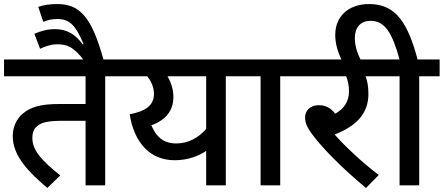

<svg xmlns="http://www.w3.org/2000/svg" viewBox="-20 -916 2193 949"><path d="M500 -539H600V-622H0V-539H403V-402H274C180 -402 130 -387 91 -353C63 -329 43 -290 43 -243C43 -145 121 -66 214 13L278 -49C187 -121 140 -173 140 -233C140 -260 147 -279 163 -292C187 -313 220 -319 299 -319H403V0H500Z M397 -615H493C432 -843 368 -896 261 -896C224 -896 195 -891 169 -882L194 -808C213 -816 234 -822 263 -822C321 -822 353 -795 393 -698L389 -696C354 -746 310 -772 252 -772C215 -772 182 -763 150 -749L178 -675C204 -687 232 -697 260 -697C309 -697 341 -689 397 -615Z M1197 -622H586V-539H708C725 -517 741 -487 741 -453C741 -396 702 -367 621 -351C642 -216 718 -124 843 -124C908 -124 960 -144 999 -170V0H1096V-539H1197ZM728 -297C800 -322 837 -370 837 -437C837 -473 826 -508 808 -539H999V-279C963 -237 913 -207 851 -207C789 -207 753 -238 728 -297Z M1365 -539H1466V-622H1182V-539H1268V0H1365Z M1852 -51C1771 -113 1691 -187 1634 -251C1733 -290 1801 -348 1801 -452C1801 -490 1795 -518 1787 -539H1884V-622H1451V-539H1691C1699 -520 1705 -493 1705 -465C1705 -417 1683 -380 1637 -354C1616 -381 1591 -396 1557 -396C1507 -396 1488 -364 1488 -336C1488 -313 1494 -291 1524 -251C1570 -188 1670 -85 1789 13Z M1671 -615H1765C1748 -650 1734 -684 1734 -728C1734 -780 1761 -813 1812 -813C1883 -813 1919 -752 1955 -622H1869V-539H1955V0H2052V-539H2153V-622H2044C1996 -802 1937 -896 1805 -896C1700 -896 1637 -833 1637 -744C1637 -702 1648 -661 1671 -615Z"/></svg>

Font: Noto Sans Devanagari UI Medium
Style: Regular
Weight: 500
Designer: Jelle Bosma - Monotype Design Team
Foundry: Monotype Imaging Inc.
Version: Version 2.004